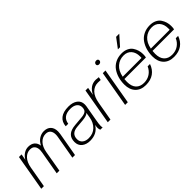

<svg xmlns="http://www.w3.org/2000/svg" viewBox="124 -1659 2592 2592"><g transform="rotate(-45 1420.0 -363.0)"><path d="M656 0H606L665 -336Q669 -356 669 -380Q669 -427 646.5 -455Q624 -483 577 -483Q516 -483 470.5 -435.5Q425 -388 410 -302L358 0H307L366 -336Q371 -363 371 -380Q371 -427 348.5 -455Q326 -483 279 -483Q219 -483 174.5 -435.5Q130 -388 115 -302L62 0H12L102 -516H152L136 -427Q159 -471 200 -498.5Q241 -526 287 -526Q346 -526 380 -496.5Q414 -467 421 -414Q447 -468 491 -497Q535 -526 585 -526Q649 -526 684.5 -489.5Q720 -453 720 -387Q720 -364 716 -341Z M939 10Q866 10 820.5 -27Q775 -64 775 -129Q775 -201 816.5 -239.5Q858 -278 946 -285L1071 -296Q1128 -300 1155 -319Q1182 -338 1182 -386Q1182 -433 1147.5 -459.5Q1113 -486 1053 -486Q907 -486 890 -363H842Q847 -441 901 -483.5Q955 -526 1055 -526Q1136 -526 1184.5 -490Q1233 -454 1233 -389Q1233 -376 1231 -360L1191 -132Q1179 -68 1179 -33Q1179 -12 1184 0H1140Q1130 -17 1130 -45Q1130 -66 1136 -95Q1072 10 939 10ZM949 -29Q1033 -29 1087 -81Q1141 -133 1155 -219L1167 -294Q1144 -266 1064 -258L949 -248Q826 -238 826 -132Q826 -84 859.5 -56.5Q893 -29 949 -29Z M1333 0H1282L1372 -516H1422L1402 -403Q1459 -521 1571 -521Q1586 -521 1626 -516L1618 -471L1565 -473Q1495 -473 1446 -422Q1397 -371 1380 -269Z M1664 0H1613L1703 -516H1754ZM1752 -635Q1737 -635 1728 -643Q1719 -651 1719 -663Q1719 -679 1730 -689.5Q1741 -700 1761 -700Q1776 -700 1784.5 -692Q1793 -684 1793 -672Q1793 -656 1782 -645.5Q1771 -635 1752 -635Z M2003 10Q1907 10 1853 -47Q1799 -104 1799 -202Q1799 -267 1815.5 -324Q1832 -381 1864.5 -427Q1897 -473 1950.5 -499.5Q2004 -526 2071 -526Q2125 -526 2165.5 -506.5Q2206 -487 2227.5 -454.5Q2249 -422 2259.5 -387Q2270 -352 2270 -314Q2270 -272 2264 -254H1853Q1850 -235 1850 -201Q1850 -117 1891 -73Q1932 -29 2005 -29Q2072 -29 2121.5 -62.5Q2171 -96 2196 -153H2241Q2214 -75 2154 -32.5Q2094 10 2003 10ZM2070 -487Q1991 -487 1934 -437Q1877 -387 1859 -292H2218Q2219 -301 2219 -319Q2219 -396 2179 -441.5Q2139 -487 2070 -487ZM2115 -599H2074L2177 -736H2237Z M2540 10Q2444 10 2390 -47Q2336 -104 2336 -202Q2336 -267 2352.5 -324Q2369 -381 2401.5 -427Q2434 -473 2487.5 -499.5Q2541 -526 2608 -526Q2662 -526 2702.5 -506.5Q2743 -487 2764.5 -454.5Q2786 -422 2796.5 -387Q2807 -352 2807 -314Q2807 -272 2801 -254H2390Q2387 -235 2387 -201Q2387 -117 2428 -73Q2469 -29 2542 -29Q2609 -29 2658.5 -62.5Q2708 -96 2733 -153H2778Q2751 -75 2691 -32.5Q2631 10 2540 10ZM2607 -487Q2528 -487 2471 -437Q2414 -387 2396 -292H2755Q2756 -301 2756 -319Q2756 -396 2716 -441.5Q2676 -487 2607 -487Z"/></g></svg>

Font: Creato Display Light
Style: Italic
Weight: 300
Italic angle: -10°
Version: Version 1.000